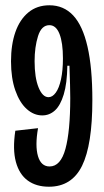

<svg xmlns="http://www.w3.org/2000/svg" viewBox="-20 -693 395 727"><path d="M38 -198 124 -207.7Q112.3 -141 123.8 -101.8Q135.3 -62.7 167.7 -62.7Q209.7 -62.7 227.8 -129.3Q246 -196 246 -321.7Q246 -344.7 245.2 -373.2Q244.3 -401.7 243 -444H235Q234 -377 221.3 -335.3Q208.7 -293.7 188 -274.8Q167.3 -256 140 -256Q108 -256 81.2 -280.2Q54.3 -304.3 38 -350.7Q21.7 -397 21.7 -461Q21.7 -524 38.3 -571.7Q55 -619.3 87.7 -646.2Q120.3 -673 167 -673Q221 -673 257 -634.7Q293 -596.3 311.3 -516.5Q329.7 -436.7 329.7 -314Q329.7 -144.3 290.7 -65.2Q251.7 14 165.3 14Q117.3 14 85.2 -9.3Q53 -32.7 40.2 -79.8Q27.3 -127 38 -198ZM218.3 -472Q218.3 -531.3 205.3 -564.5Q192.3 -597.7 167 -597.7Q137 -597.7 124 -556.3Q111 -515 111 -461.3Q111 -399 126 -362Q141 -325 163.7 -325Q178.7 -325 191.2 -342.2Q203.7 -359.3 211 -392.7Q218.3 -426 218.3 -472Z"/></svg>

Font: Bricolage Grotesque 96pt Condensed ExBd
Style: Regular
Weight: 800
Width: 3
Designer: Mathieu Triay
Foundry: Atelier Triay
Version: Version 1.001;Glyphs 3.2 (3207)